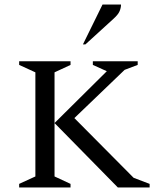

<svg xmlns="http://www.w3.org/2000/svg" viewBox="-20 -832 719 852"><path d="M65 0V-16L137 -49V-511L65 -544V-560H293V-544L222 -511V-49L293 -16V0ZM503 0 222 -286 454 -516 392 -544V-560H591V-544L533 -522L310 -308L573 -43L644 -16V0ZM348 -635 435 -812H517Q517 -797 510.5 -782Q504 -767 484 -749L359 -635Z"/></svg>

Font: Spectral SC
Style: Regular
Weight: 400
Designer: Jean-Baptiste Levee
Foundry: Production Type
Version: Version 2.001